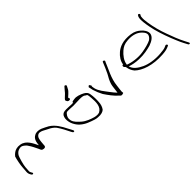

<svg xmlns="http://www.w3.org/2000/svg" viewBox="124 -1778 3050 3050"><g transform="rotate(-45 1648.5 -253.0)"><path d="M31 -112 42 -95C51 -74 88 -84 72 -107L62 -125C48 -149 50 -165 53 -189C54 -206 56 -226 57 -249C59 -285 97 -435 118 -463C138 -492 162 -514 203 -522C241 -530 257 -520 282 -503C301 -490 319 -472 332 -449C363 -407 389 -348 411 -304C428 -268 426 -251 467 -246C512 -241 514 -267 514 -295C515 -313 518 -332 519 -353C525 -399 529 -448 575 -471C611 -488 659 -461 685 -447L742 -417C789 -395 825 -370 852 -336C890 -282 938 -192 968 -128L979 -110C981 -105 985 -102 989 -100C1006 -92 1017 -104 1010 -120L1001 -139C994 -151 983 -171 969 -199C920 -296 869 -386 778 -443C739 -462 710 -481 668 -498C624 -516 570 -520 533 -499C468 -467 461 -404 454 -341C414 -417 368 -538 251 -557C187 -568 142 -550 114 -531C95 -519 78 -502 61 -481C54 -460 45 -424 35 -372C20 -291 23 -264 17 -201C13 -170 13 -144 31 -112Z M1055 -266C1064 -226 1085 -187 1106 -158C1128 -127 1163 -95 1203 -71C1238 -49 1273 -36 1316 -20C1351 -8 1387 7 1429 9C1503 17 1549 -3 1570 -24C1595 -57 1611 -102 1613 -155C1617 -206 1616 -272 1606 -332C1600 -368 1589 -383 1566 -403C1544 -422 1466 -459 1407 -464C1389 -464 1372 -463 1356 -460L1335 -456C1319 -454 1311 -445 1318 -434C1302 -433 1289 -433 1277 -433C1242 -435 1203 -438 1165 -438C1108 -438 1088 -426 1068 -401C1048 -367 1042 -322 1055 -266ZM1091 -266C1079 -316 1095 -351 1122 -382C1136 -397 1138 -402 1172 -402C1210 -402 1245 -399 1283 -397C1381 -397 1490 -415 1531 -382C1538 -375 1544 -368 1555 -368C1564 -361 1567 -350 1570 -333C1572 -320 1574 -304 1575 -285C1583 -182 1584 -77 1496 -32C1464 -21 1425 -25 1391 -34C1357 -42 1323 -57 1293 -69C1258 -84 1222 -106 1196 -129C1155 -167 1104 -209 1091 -266ZM1261 -530 1267 -519C1281 -495 1338 -501 1324 -526L1319 -537C1317 -540 1316 -543 1317 -544C1320 -549 1327 -557 1340 -568C1355 -581 1369 -593 1378 -604C1401 -623 1416 -654 1426 -675L1435 -693C1445 -712 1411 -733 1401 -714L1386 -697C1364 -676 1346 -645 1324 -625C1310 -610 1268 -575 1259 -560C1253 -551 1253 -541 1261 -530Z M1681 -359C1699 -300 1720 -250 1747 -200C1793 -131 1847 -55 1912 2C1928 16 1932 34 1968 26C2004 18 1985 13 1987 -16C1988 -56 1997 -85 2000 -130C2015 -287 2092 -410 2137 -526L2144 -539C2154 -557 2119 -578 2109 -560L2103 -547C2082 -497 2057 -433 2027 -374C1999 -326 1968 -270 1953 -218C1941 -174 1938 -114 1931 -70C1929 -63 1927 -55 1928 -48L1888 -93C1874 -110 1859 -129 1844 -149C1797 -214 1735 -281 1717 -360C1714 -373 1713 -386 1711 -398L1709 -405C1723 -414 1710 -430 1702 -443C1688 -467 1670 -438 1665 -432C1672 -410 1675 -383 1681 -359Z M2285 -287C2280 -270 2297 -253 2309 -243L2310 -240C2319 -183 2335 -149 2367 -107C2457 -19 2635 45 2862 29C2930 24 2960 16 2985 6L3020 -8C3025 -10 3027 -14 3028 -18C3032 -34 3011 -45 2999 -42L2965 -27C2943 -18 2907 -12 2844 -7C2716 3 2595 -20 2518 -56C2437 -93 2367 -145 2350 -217C2405 -198 2467 -185 2547 -182C2655 -178 2747 -198 2816 -218C2892 -245 2946 -282 2959 -338C2968 -397 2925 -452 2885 -486C2849 -516 2808 -544 2732 -555C2568 -576 2476 -532 2413 -479C2359 -434 2313 -366 2308 -302C2292 -308 2287 -296 2285 -287ZM2346 -258 2349 -266C2356 -336 2413 -409 2468 -456C2511 -492 2553 -518 2635 -523C2750 -531 2823 -497 2863 -462C2892 -437 2931 -396 2923 -352C2916 -324 2894 -300 2870 -283C2821 -258 2748 -239 2667 -225C2552 -205 2422 -227 2346 -258Z M3048 -346C3076 -235 3133 -79 3174 16C3195 66 3212 105 3228 134C3243 163 3252 181 3257 189L3264 202C3266 207 3271 210 3275 212C3292 220 3302 208 3295 191L3288 179C3284 170 3275 152 3260 124C3218 43 3178 -57 3141 -163C3101 -270 3071 -387 3055 -491C3045 -555 3042 -589 3047 -632C3048 -644 3051 -652 3055 -656L3061 -665C3063 -668 3064 -673 3063 -678C3060 -689 3051 -696 3041 -696C3036 -696 3032 -694 3030 -691L3024 -682C3009 -663 3006 -625 3008 -588C3008 -566 3012 -535 3018 -494C3024 -453 3034 -404 3048 -346Z"/></g></svg>

Font: Stray Cat
Style: SuExtOpObl
Weight: 400
Version: Version 1.0